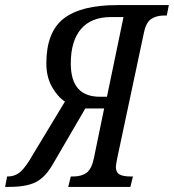

<svg xmlns="http://www.w3.org/2000/svg" viewBox="-51 -734 683 754"><path d="M-23 -41H-21Q9 -41 30.5 -60.5Q52 -80 80 -130L204 -335Q174 -355 152.5 -394Q131 -433 131 -485Q131 -608 199 -661Q267 -714 409 -714H612L604 -673H593Q562 -673 541.5 -658.5Q521 -644 513 -600L409 -111Q404 -84 404 -79Q404 -57 418.5 -49Q433 -41 461 -41H471L461 0H217L227 -41H237Q269 -41 289 -55.5Q309 -70 318 -114L358 -308H284L157 -90Q128 -39 91 -19.5Q54 0 -16 0H-31ZM369 -354 434 -667H385Q307 -667 267 -620Q227 -573 227 -485Q227 -419 255.5 -386.5Q284 -354 342 -354Z"/></svg>

Font: Noto Serif Cond
Style: Italic
Weight: 400
Width: 3
Italic angle: -12°
Designer: Monotype Design Team
Foundry: Monotype Imaging Inc.
Version: Version 1.001